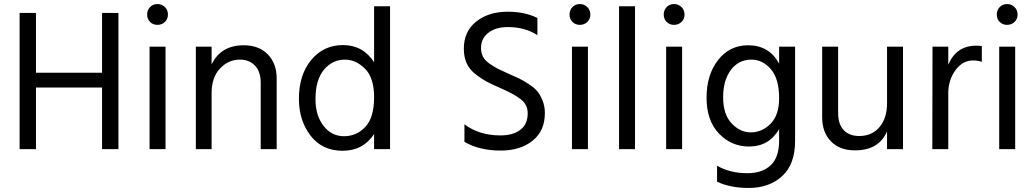

<svg xmlns="http://www.w3.org/2000/svg" viewBox="-20 -738 5120 950"><path d="M566 0H485V-305H158V0H77V-674H158V-378H485V-674H566Z M799 0H720V-507H799ZM796 -703Q811 -688 811 -666Q811 -644 796 -629.5Q781 -615 759 -615Q737 -615 722.5 -629.5Q708 -644 708 -666Q708 -688 722.5 -703Q737 -718 759 -718Q781 -718 796 -703Z M1349 0H1270V-328Q1270 -384 1241.5 -413.5Q1213 -443 1167 -443Q1110 -443 1068.5 -399Q1027 -355 1027 -277V0H949V-507H1027V-419Q1072 -514 1187 -514Q1261 -514 1305 -469Q1349 -424 1349 -349Z M1541 -248Q1541 -166 1581 -115Q1621 -64 1682 -64Q1744 -64 1787.5 -110Q1831 -156 1831 -257Q1831 -353 1786 -398Q1741 -443 1687 -443Q1624 -443 1582.5 -392.5Q1541 -342 1541 -248ZM1910 0H1831V-75Q1777 8 1675 8Q1574 8 1516.5 -67Q1459 -142 1459 -249Q1459 -368 1520 -441.5Q1581 -515 1677 -515Q1776 -515 1831 -430V-707H1910Z M2676 -179Q2676 -90 2615 -41.5Q2554 7 2458 7Q2352 7 2278 -36V-123Q2351 -68 2456 -68Q2519 -68 2555 -96Q2591 -124 2591 -177Q2591 -199 2582.5 -216.5Q2574 -234 2554.5 -248.5Q2535 -263 2517.5 -272.5Q2500 -282 2470 -296Q2464 -299 2452 -304Q2409 -323 2386.5 -335Q2364 -347 2333.5 -370.5Q2303 -394 2289 -425Q2275 -456 2275 -497Q2275 -583 2336.5 -631.5Q2398 -680 2491 -680Q2578 -680 2639 -649V-564Q2578 -604 2493 -604Q2432 -604 2396 -575.5Q2360 -547 2360 -501Q2360 -477 2369.5 -458Q2379 -439 2403 -422.5Q2427 -406 2444 -397.5Q2461 -389 2497 -373Q2531 -358 2549 -349.5Q2567 -341 2595.5 -322.5Q2624 -304 2638.5 -286.5Q2653 -269 2664.5 -240.5Q2676 -212 2676 -179Z M2889 0H2810V-507H2889ZM2886 -703Q2901 -688 2901 -666Q2901 -644 2886 -629.5Q2871 -615 2849 -615Q2827 -615 2812.5 -629.5Q2798 -644 2798 -666Q2798 -688 2812.5 -703Q2827 -718 2849 -718Q2871 -718 2886 -703Z M3122 0H3043V-707H3122Z M3355 0H3276V-507H3355ZM3352 -703Q3367 -688 3367 -666Q3367 -644 3352 -629.5Q3337 -615 3315 -615Q3293 -615 3278.5 -629.5Q3264 -644 3264 -666Q3264 -688 3278.5 -703Q3293 -718 3315 -718Q3337 -718 3352 -703Z M3914 -41Q3914 75 3850 133.5Q3786 192 3685 192Q3593 192 3528 161V82Q3592 119 3678 119Q3751 119 3793 80Q3835 41 3835 -42V-99Q3785 -13 3686 -13Q3599 -13 3537.5 -77Q3476 -141 3476 -255Q3476 -368 3533 -441Q3590 -514 3682 -514Q3786 -514 3835 -423V-507H3914ZM3558 -257Q3558 -172 3600 -127.5Q3642 -83 3695 -83Q3750 -83 3792.5 -125.5Q3835 -168 3835 -252Q3835 -349 3794 -396Q3753 -443 3699 -443Q3634 -443 3596 -391.5Q3558 -340 3558 -257Z M4448 0H4369V-88Q4329 6 4210 6Q4135 6 4091.5 -38.5Q4048 -83 4048 -158V-507H4127V-178Q4127 -123 4155 -94Q4183 -65 4231 -65Q4294 -65 4331.5 -109Q4369 -153 4369 -228V-507H4448Z M4672 0H4593L4594 -507H4672V-418Q4712 -512 4810 -512Q4828 -512 4838 -510V-432Q4817 -439 4795 -439Q4742 -439 4707 -390Q4672 -341 4672 -277Z M5003 0H4924V-507H5003ZM5000 -703Q5015 -688 5015 -666Q5015 -644 5000 -629.5Q4985 -615 4963 -615Q4941 -615 4926.5 -629.5Q4912 -644 4912 -666Q4912 -688 4926.5 -703Q4941 -718 4963 -718Q4985 -718 5000 -703Z"/></svg>

Font: Hind Siliguri
Style: Regular
Weight: 400
Designer: Jyotish Sonowal
Foundry: Indian Type Foundry
Version: Version 1.000;PS 1.0;hotconv 1.0.86;makeotf.lib2.5.63406; tt